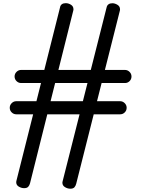

<svg xmlns="http://www.w3.org/2000/svg" viewBox="-20 -991 883 1202"><path d="M762.2 -553.2Q778.8 -553.2 791 -541Q803.2 -528.8 803.2 -512.2Q803.2 -495.1 791.3 -483.2Q779.3 -471.2 762.7 -471.2H112.3Q95.7 -471.2 83.5 -483.2Q71.3 -495.1 71.3 -512.2Q71.3 -528.8 83.5 -541Q95.7 -553.2 112.3 -553.2ZM731.9 -357.4Q748.5 -357.4 760.7 -345.2Q772.9 -333 772.9 -316.4Q772.9 -299.3 761 -287.4Q749 -275.4 732.4 -275.4H82Q65.4 -275.4 53.2 -287.4Q41 -299.3 41 -316.4Q41 -333 53.2 -345.2Q65.4 -357.4 82 -357.4ZM683.6 -970.7Q699.2 -970.7 715.3 -960.9Q731.4 -951.2 731.4 -932.6Q731.4 -930.7 731.2 -928.7Q731 -926.8 730.5 -924.8L457 159.7Q453.6 173.3 445.6 181.9Q437.5 190.4 419.9 190.4Q403.3 190.4 387 180.7Q370.6 170.9 370.6 152.8Q370.6 150.9 371.1 148.2Q371.6 145.5 372.1 143.6L647.5 -944.8Q649.9 -957 659.2 -963.9Q668.5 -970.7 683.6 -970.7ZM391.6 -971.2Q408.2 -971.2 424.1 -961.4Q439.9 -951.7 439.9 -932.6Q439.9 -930.7 439.7 -929.2Q439.5 -927.7 439 -925.8L168 156.2Q164.6 169.9 156.5 178.5Q148.4 187 130.9 187Q114.3 187 97.9 177.5Q81.5 168 81.5 149.4Q81.5 147.5 82 145Q82.5 142.6 83 140.1L356 -945.3Q357.9 -957.5 367.2 -964.4Q376.5 -971.2 391.6 -971.2Z"/></svg>

Font: Cutive
Style: Regular
Weight: 400
Designer: Vernon Adams
Version: Version 1.002